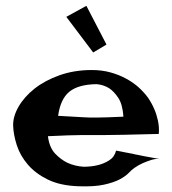

<svg xmlns="http://www.w3.org/2000/svg" viewBox="-20 -733 593 663"><path d="M268.6 -157.2Q295.9 -157.2 319.3 -163.1Q338.9 -168 356.9 -179.2Q375 -190.4 380.9 -212.9Q400.4 -209 414.1 -206.5Q427.7 -204.1 437.5 -202.1Q448.2 -199.2 456.1 -198.2Q463.9 -196.3 474.6 -194.3Q484.4 -192.4 498.5 -189.9Q512.7 -187.5 532.2 -183.6Q517.6 -185.5 502.4 -180.7Q487.3 -175.8 473.6 -169.9Q458 -163.1 444.3 -153.3Q435.5 -147.5 424.3 -135.7Q413.1 -124 392.6 -113.3Q372.1 -102.5 338.4 -95.2Q304.7 -87.9 252 -89.8Q188.5 -91.8 145.5 -112.8Q102.5 -133.8 76.2 -164.6Q49.8 -195.3 38.1 -231.4Q26.4 -267.6 25.4 -298.8Q24.4 -330.1 43.9 -364.3Q63.5 -398.4 99.1 -426.8Q134.8 -455.1 185.5 -473.1Q236.3 -491.2 296.9 -491.2Q332 -491.2 361.8 -482.9Q391.6 -474.6 416.5 -460.9Q441.4 -447.3 460 -430.2Q478.5 -413.1 491.2 -395.5Q503.9 -377 512.7 -356.4Q520.5 -338.9 525.4 -316.4Q530.3 -293.9 528.3 -270.5Q454.1 -268.6 408.7 -267.6Q363.3 -266.6 337.9 -266.6H293.9H260.7Q243.2 -266.6 214.8 -265.6Q186.5 -264.6 145.5 -262.7Q150.4 -223.6 170.4 -202.6Q190.4 -181.6 212.9 -170.9Q238.3 -159.2 268.6 -157.2ZM180.7 -333Q211.9 -331.1 232.9 -330.1Q253.9 -329.1 267.6 -328.1Q282.2 -327.1 291 -327.1H315.4Q339.8 -327.1 406.2 -330.1Q403.3 -373 388.2 -395.5Q373 -418 356.4 -428.7Q336.9 -440.4 313.5 -442.4Q250 -441.4 219.2 -416Q188.5 -390.6 180.7 -333ZM209 -674.8 278.3 -712.9 347.7 -579.1 301.8 -551.8Z"/></svg>

Font: Irish Grover
Style: Regular
Weight: 400
Designer: Squid
Foundry: Font Diner, Inc DBA Sideshow
Version: Version 1.000